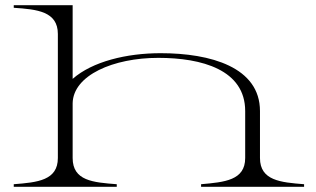

<svg xmlns="http://www.w3.org/2000/svg" viewBox="-20 -720 1217 740"><path d="M33 -10V0H430V-10C339 -17 260 -23 260 -111V-322C262 -430 417 -497 590 -497C758 -497 925 -451 925 -292V-111C925 -25 846 -18 755 -10V0H1152V-10C1062 -17 982 -24 982 -111V-292C982 -461 792 -515 599 -515C468 -515 336 -483 260 -416V-700H33V-690C123 -684 203 -676 203 -589V-111C203 -25 125 -17 33 -10Z"/></svg>

Font: Sprat Extended Light
Style: Regular
Weight: 300
Width: 9
Designer: Ethan Nakache
Foundry: Collletttivo
Version: Version 2.000;Glyphs 3.2 (3217)